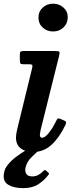

<svg xmlns="http://www.w3.org/2000/svg" viewBox="-73 -790 402 1016"><path d="M130.5 -697Q130.5 -729.5 153.2 -750Q176 -770.5 208 -770.5Q240 -770.5 263 -750Q286 -729.5 285.5 -697Q284.5 -664.5 262.2 -644Q240 -623.5 208 -623.5Q176 -623.5 153.2 -644Q130.5 -664.5 130.5 -697ZM239.5 -493.5 143 -106.5Q141.5 -101 139.8 -90.8Q138 -80.5 138 -76.5Q138 -61 150 -61Q164.5 -61 185 -86.2Q205.5 -111.5 224 -149.5Q228.5 -159 232.2 -162Q236 -165 246 -161L267.5 -152Q276.5 -148 276.8 -142.8Q277 -137.5 272.5 -127.5Q240.5 -61 199 -23.2Q157.5 14.5 101 14.5Q62 14.5 36.8 -4.8Q11.5 -24 11.5 -62.5Q11.5 -70.5 13.5 -83Q15.5 -95.5 17.5 -104L97 -429.5Q100 -442.5 97.2 -446.2Q94.5 -450 81 -450H53.5Q39.5 -450 35.8 -453.5Q32 -457 32 -471V-502.5Q32 -514 36.5 -517Q41 -520 52 -520H217Q238 -520 241 -515.8Q244 -511.5 239.5 -493.5ZM49 205.5Q1 205.5 -29.2 187.8Q-59.5 170 -52 126.5Q-48.5 102 -30.2 80Q-12 58 14.2 38.5Q40.5 19 68.2 2.5Q96 -14 119 -27.5Q128.5 -33 136.8 -32.2Q145 -31.5 147.5 -28Q157 -17 142.5 -4.5Q121 15 94.8 40.8Q68.5 66.5 62 97Q58 116 66 129.8Q74 143.5 98 143.5Q116.5 143.5 130.8 135.2Q145 127 155.5 116Q164.5 106.5 170.5 112.5L182.5 123.5Q187 127 186.5 129.5Q186 132 181.5 137.5Q160.5 165 129.5 185.2Q98.5 205.5 49 205.5Z"/></svg>

Font: Besley* Narrow Semi
Style: Italic
Weight: 600
Width: 4
Italic angle: -13°
Designer: Owen Earl
Foundry: indestructible type*
Version: Version 3.000; ttfautohint (v1.8.3)